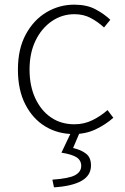

<svg xmlns="http://www.w3.org/2000/svg" viewBox="-20 -563 536 825"><path d="M297 13Q229 13 175 -19.5Q121 -52 89 -114Q57 -176 57 -264Q57 -353 91 -415.5Q125 -478 180 -510.5Q235 -543 299 -543Q353 -543 390.5 -523Q428 -503 454 -478L427 -445Q401 -469 370 -485.5Q339 -502 300 -502Q246 -502 202 -471.5Q158 -441 132.5 -388Q107 -335 107 -264Q107 -194 131.5 -141Q156 -88 199 -58.5Q242 -29 300 -29Q342 -29 378 -47Q414 -65 442 -90L467 -57Q433 -27 390.5 -7Q348 13 297 13ZM212 242 205 209Q277 204 303 189.5Q329 175 329 150Q329 126 309 113Q289 100 244 93L289 -2H326L294 73Q329 81 350 97.5Q371 114 371 148Q371 191 330.5 214Q290 237 212 242Z"/></svg>

Font: Noto Sans JP ExtraLight
Style: Regular
Weight: 250
Designer: Ryoko NISHIZUKA  (kana, bopomofo & ideographs); Paul D. Hunt (Latin, Greek & Cyrillic); Sandoll Communications , Soo-you
Foundry: Adobe
Version: Version 2.004-H2;hotconv 1.0.118;makeotfexe 2.5.65603